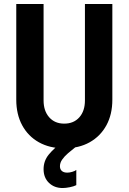

<svg xmlns="http://www.w3.org/2000/svg" viewBox="-20 -740 648 968"><path d="M303.7 7.8Q230.5 7.8 176 -22.7Q121.6 -53.2 91.8 -108.4Q62 -163.6 62 -237.3V-719.7H199.7V-233.9Q199.7 -180.7 228 -148.7Q256.3 -116.7 303.7 -116.7Q351.6 -116.7 379.9 -148.4Q408.2 -180.2 408.2 -233.9V-719.7H546.4V-237.3Q546.4 -163.1 516.4 -108.2Q486.3 -53.2 432.1 -22.7Q377.9 7.8 303.7 7.8ZM295.9 208Q253.9 208 226.8 181.9Q199.7 155.8 199.7 112.8Q199.7 71.3 225.8 39.3Q252 7.3 295.9 -24.9L362.8 0Q341.3 16.6 323 32.5Q304.7 48.3 293.5 64.5Q282.2 80.6 282.2 98.1Q282.2 113.3 291.7 121.8Q301.3 130.4 319.3 130.4Q331.1 130.4 344.7 126.2Q358.4 122.1 364.7 116.7V193.4Q352.5 199.7 331.8 203.9Q311 208 295.9 208Z"/></svg>

Font: Reddit Sans Condensed
Style: Bold
Weight: 700
Designer: Stephen Hutchings
Foundry: Reddit
Version: Version 1.014